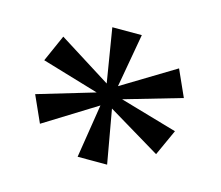

<svg xmlns="http://www.w3.org/2000/svg" viewBox="-65 -843 631 547"><g transform="rotate(15 250.0 -569.0)"><path d="M204 -378 229 -536 76 -441 41 -519 209 -569 41 -619 76 -698 230 -601 204 -760H291L263 -602L418 -696L453 -618L284 -569L453 -520L418 -443L263 -536L291 -378Z"/></g></svg>

Font: Noto Serif Ahom
Style: Regular
Weight: 400
Designer: Monotype Design Team
Foundry: Monotype Imaging Inc.
Version: Version 2.007; ttfautohint (v1.8.4.7-5d5b)